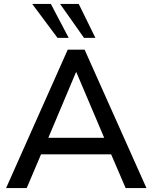

<svg xmlns="http://www.w3.org/2000/svg" viewBox="-20 -958 776 978"><path d="M11 0 325 -705H411L726 0H620L534 -200L581 -172H155L201 -200L116 0ZM367 -590 216 -232 191 -256H544L521 -232L369 -590ZM408 -765 286 -938H381L466 -765ZM273 -765 144 -938H239L330 -765Z"/></svg>

Font: Nunito Sans 12pt ExtraLight SemiBold
Style: Regular
Weight: 600
Version: Version 3.101;gftools[0.9.27]